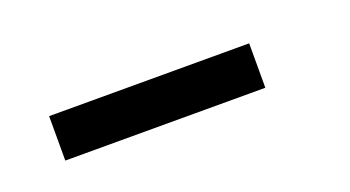

<svg xmlns="http://www.w3.org/2000/svg" viewBox="-24 -335 437 240"><g transform="rotate(-20 194.5 -215.5)"><path d="M38.1 -186V-245.1H304.2V-186Z"/></g></svg>

Font: CMU Serif Upright Italic
Style: UprightItalic
Weight: 500
Version: Version 0.7.0